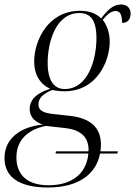

<svg xmlns="http://www.w3.org/2000/svg" viewBox="-59 -594 601 854"><path d="M154 240C297 240 370 175 386 89H463L465 79H388C389 69 390 59 390 50C390 -29 341 -69 250 -79L175 -87C135 -92 112 -102 112 -129C112 -157 131 -177 174 -194C186 -191 207 -188 227 -188C374 -188 429 -324 429 -409C429 -454 413 -486 398 -506C419 -531 436 -545 455 -545C476 -545 484 -527 484 -492C512 -492 522 -512 522 -533C522 -557 507 -574 480 -574C443 -574 418 -548 391 -512C368 -535 337 -546 297 -546C155 -546 93 -414 93 -320C93 -260 121 -219 164 -199C94 -177 73 -143 73 -110C73 -81 87 -55 131 -40C33 -30 -39 21 -39 109C-39 196 30 240 154 240ZM229 -198C181 -198 153 -236 153 -315C153 -404 188 -536 294 -536C341 -536 370 -508 370 -424C370 -330 333 -198 229 -198ZM188 89H334C328 162 278 230 157 230C54 230 14 176 14 106C14 32 61 -17 145 -34L234 -24C299 -16 335 15 335 73C334 78 334 79 334 79H190Z"/></svg>

Font: Noto Serif Display SemiCondensed Light
Style: Italic
Weight: 300
Width: 4
Italic angle: -12°
Designer: Monotype Design Team
Foundry: Monotype Imaging Inc.
Version: Version 2.009